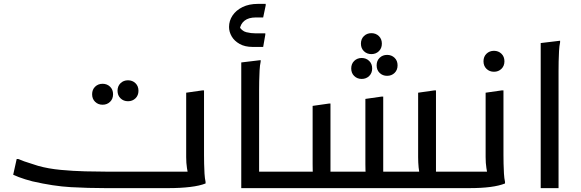

<svg xmlns="http://www.w3.org/2000/svg" viewBox="-20 -970 2996 990"><path d="M66 -150H74Q85 -145 105 -138Q125 -131 145 -125Q165 -119 176 -115Q229 -100 293.5 -94Q358 -88 419.5 -86.5Q481 -85 524 -85H986L952 -64Q948 -78 944 -103.5Q940 -129 940 -160V-492L1024 -504H1032V-172Q1032 -152 1032.5 -126Q1033 -100 1034.5 -75Q1036 -50 1040 -32V-24Q1010 -12 960.5 -6Q911 0 848 0H524Q434 0 345 -5Q256 -10 147 -35Q128 -40 110 -45.5Q92 -51 76.5 -57Q61 -63 48 -69ZM640 -448Q617 -448 601.5 -463Q586 -478 586 -502Q586 -526 601.5 -541Q617 -556 640 -556Q663 -556 678.5 -541Q694 -526 694 -502Q694 -478 678.5 -463Q663 -448 640 -448ZM509 -430Q486 -430 470.5 -445Q455 -460 455 -484Q455 -508 470.5 -523Q486 -538 509 -538Q532 -538 547.5 -523Q563 -508 563 -484Q563 -460 547.5 -445Q532 -430 509 -430Z M1286 0V-85H1464V-20L1444 0ZM1224 -648 1324 -660V-652Q1320 -634 1318.5 -607Q1317 -580 1316.5 -552Q1316 -524 1316 -504V0H1224ZM1161 -831Q1161 -863 1179 -890Q1197 -917 1230.5 -933.5Q1264 -950 1310 -950H1350V-942L1337 -880H1299Q1262 -880 1241 -863.5Q1220 -847 1216 -818L1211 -837Q1226 -810 1250 -804Q1274 -798 1299 -798H1348V-791L1337 -728H1283Q1243 -728 1215.5 -743.5Q1188 -759 1174.5 -782.5Q1161 -806 1161 -831Z M1444 0V-65L1464 -85H1631L1596 -60Q1593 -72 1592.5 -88.5Q1592 -105 1592 -124V-424L1676 -436H1684V-42L1646 -85H1903L1868 -60Q1865 -76 1864.5 -92.5Q1864 -109 1864 -124V-460L1948 -472H1956V-42L1918 -85H2180L2146 -64Q2141 -82 2138.5 -107Q2136 -132 2136 -160V-492L2220 -504H2228V-42L2190 -85H2376V-20L2356 0ZM1895 -691Q1872 -691 1856.5 -706Q1841 -721 1841 -745Q1841 -769 1856.5 -784Q1872 -799 1895 -799Q1918 -799 1933.5 -784Q1949 -769 1949 -745Q1949 -721 1933.5 -706Q1918 -691 1895 -691ZM1976 -579Q1953 -579 1937.5 -594Q1922 -609 1922 -633Q1922 -657 1937.5 -672Q1953 -687 1976 -687Q1999 -687 2014.5 -672Q2030 -657 2030 -633Q2030 -609 2014.5 -594Q1999 -579 1976 -579ZM1845 -563Q1822 -563 1806.5 -578Q1791 -593 1791 -617Q1791 -641 1806.5 -656Q1822 -671 1845 -671Q1868 -671 1883.5 -656Q1899 -641 1899 -617Q1899 -593 1883.5 -578Q1868 -563 1845 -563Z M2336 0V-65L2356 -85H2530L2496 -64Q2492 -78 2488 -103.5Q2484 -129 2484 -160V-492L2568 -504H2576V-172Q2576 -152 2576.5 -126Q2577 -100 2578.5 -75Q2580 -50 2584 -32V-24Q2554 -12 2508.5 -6Q2463 0 2400 0ZM2527 -600Q2504 -600 2488.5 -615Q2473 -630 2473 -654Q2473 -678 2488.5 -693Q2504 -708 2527 -708Q2550 -708 2565.5 -693Q2581 -678 2581 -654Q2581 -630 2565.5 -615Q2550 -600 2527 -600Z M2768 -748 2868 -760V-752Q2864 -734 2862.5 -707Q2861 -680 2860.5 -652Q2860 -624 2860 -604V0H2768Z"/></svg>

Font: Kufam
Style: Italic
Weight: 400
Italic angle: -11°
Designer: Artur Schmal
Foundry: Original Type
Version: Version 1.301; ttfautohint (v1.8.3)